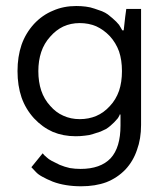

<svg xmlns="http://www.w3.org/2000/svg" viewBox="-20 -450 563 648"><path d="M456.1 -419.9Q443.4 -419.9 406.2 -419.9Q403.3 -402.3 397.5 -347.7Q396.5 -347.7 392.6 -347.7Q391.6 -349.6 387.7 -356.4Q385.7 -360.4 381.8 -366.2Q377.9 -371.1 372.1 -377Q366.2 -382.8 359.4 -388.7Q352.5 -394.5 343.8 -401.4Q335.9 -407.2 324.2 -412.1Q313.5 -416 298.8 -420.9Q285.2 -425.8 269.5 -427.7Q253.9 -429.7 237.3 -429.7Q194.3 -429.7 159.2 -414.1Q123 -399.4 94.7 -369.1Q66.4 -337.9 52.7 -298.8Q39.1 -258.8 39.1 -210Q39.1 -161.1 52.7 -121.1Q66.4 -82 94.7 -50.8Q123 -20.5 158.2 -4.9Q193.4 9.8 235.4 9.8Q252 9.8 266.6 7.8Q281.2 6.8 294.9 2Q308.6 -2 319.3 -5.9Q330.1 -10.7 337.9 -14.6Q345.7 -19.5 352.5 -25.4Q359.4 -31.2 365.2 -37.1Q371.1 -43 375 -47.9Q378.9 -51.8 379.9 -54.7Q381.8 -57.6 382.8 -59.6Q382.8 -61.5 383.8 -63.5Q384.8 -63.5 386.7 -63.5Q386.7 -53.7 386.7 -26.4Q386.7 47.9 353.5 84Q319.3 120.1 252 120.1Q233.4 120.1 215.8 117.2Q198.2 113.3 181.6 106.4Q165 98.6 154.3 92.8Q143.6 86.9 138.7 82Q133.8 77.1 129.9 74.2Q126 70.3 124 67.4Q111.3 83 85.9 114.3Q89.8 118.2 100.6 129.9Q108.4 138.7 123 146.5Q136.7 154.3 158.2 163.1Q178.7 170.9 203.1 174.8Q226.6 178.7 253.9 178.7Q301.8 178.7 338.9 165Q376 150.4 403.3 122.1Q429.7 93.8 442.4 55.7Q456.1 18.6 456.1 -28.3Q456.1 -158.2 456.1 -419.9ZM391.6 -210Q391.6 -172.9 381.8 -143.6Q371.1 -113.3 350.6 -91.8Q330.1 -69.3 304.7 -58.6Q279.3 -47.9 249 -47.9Q218.8 -47.9 193.4 -59.6Q168.9 -70.3 149.4 -92.8Q128.9 -115.2 119.1 -144.5Q109.4 -173.8 109.4 -210Q109.4 -245.1 119.1 -274.4Q128.9 -303.7 149.4 -326.2Q168.9 -348.6 193.4 -360.4Q218.8 -372.1 249 -372.1Q279.3 -372.1 304.7 -361.3Q330.1 -349.6 350.6 -328.1Q371.1 -305.7 381.8 -276.4Q391.6 -247.1 391.6 -210Z"/></svg>

Font: TextaAlt
Style: Regular
Weight: 400
Designer: Daniel Hernandez & Miguel Hernandez
Version: Version 1.005;com.myfonts.easy.latinotype.texta.alt-regular.